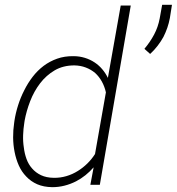

<svg xmlns="http://www.w3.org/2000/svg" viewBox="-20 -773 739 803"><path d="M40.5 -268.6 39.1 -258.3Q34.7 -229 34.9 -198Q35.2 -167 41 -137.7Q46.9 -107.4 58.6 -81.1Q70.3 -54.7 89.8 -34.7Q108.9 -14.2 135.7 -2.4Q162.6 9.3 198.7 9.8Q225.1 9.8 250 3.4Q274.9 -2.9 297.9 -14.6Q318.8 -25.4 337.4 -40.3Q356 -55.2 371.6 -73.2L357.9 0H397.5L526.9 -750H484.9L431.2 -447.3Q421.4 -467.3 407.5 -483.6Q393.6 -500 376 -511.7Q356.9 -524.4 334.5 -531.2Q312 -538.1 287.1 -538.1Q250 -538.6 219 -527.6Q188 -516.6 162.6 -497.6Q136.7 -478 116.5 -451.7Q96.2 -425.3 81.5 -395.5Q65.9 -365.2 55.7 -332.8Q45.4 -300.3 40.5 -268.6ZM81.5 -258.3 83 -268.6Q90.3 -308.6 106.2 -349.9Q122.1 -391.1 147.9 -424.8Q173.3 -458 208.7 -478.8Q244.1 -499.5 291 -499.5Q316.9 -499 338.6 -490.7Q360.4 -482.4 377.9 -467.8Q394.5 -452.6 406 -431.9Q417.5 -411.1 422.9 -386.7L377.4 -128.9Q363.8 -107.4 345.5 -89.4Q327.1 -71.3 305.7 -58.1Q283.2 -43.9 257.6 -36.4Q231.9 -28.8 204.6 -29.3Q173.8 -29.8 151.6 -40.3Q129.4 -50.8 114.3 -68.4Q99.1 -85.4 90.8 -108.4Q82.5 -131.3 79.6 -156.7Q75.7 -181.6 76.7 -208Q77.6 -234.4 81.5 -258.3ZM690.4 -697.3 699.2 -752.9H658.2L647.9 -695.8Q641.1 -659.7 624.5 -628.4Q607.9 -597.2 584 -568.8L607.9 -547.4Q625 -563 638.9 -581.1Q652.8 -599.1 663.6 -618.7Q672.9 -637.2 679.7 -656.7Q686.5 -676.3 690.4 -697.3Z"/></svg>

Font: Roboto Mono ExtraLight
Style: Italic
Weight: 250
Italic angle: -10°
Monospace: yes
Designer: Google
Version: Version 3.000